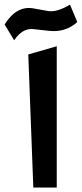

<svg xmlns="http://www.w3.org/2000/svg" viewBox="-43 -819 356 836"><path d="M80.1 -582 204.1 -617.6V-2.3H102.1ZM18.6 -643.6 -22.9 -712.4Q28.8 -794.9 101.1 -782.7L166.5 -771Q204.6 -764.6 261.7 -798.8L293.5 -723.1Q243.2 -677.2 171.9 -684.6L100.6 -692.4Q54.7 -696.8 18.6 -643.6Z"/></svg>

Font: Samim WOL
Style: Bold-WOL
Weight: 700
Foundry: DejaVu fonts team - Redesigned by Saber Rastikerdar
Version: Version 4.0.5